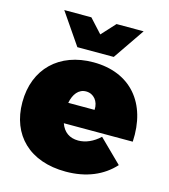

<svg xmlns="http://www.w3.org/2000/svg" viewBox="-115 -860 843 958"><g transform="rotate(15 307.0 -380.5)"><path d="M397 -607 508 -769H368L303 -698L238 -769H98L209 -607ZM307 -555C131 -555 15 -444 15 -271C15 -102 126 8 313 8C419 8 503 -28 561 -92L444 -207C410 -175 371 -158 333 -158C289 -158 257 -180 242 -223H598C610 -425 498 -555 307 -555ZM373 -327H237C246 -373 270 -405 309 -405C348 -405 376 -372 373 -327Z"/></g></svg>

Font: Montserrat-Arabic Black
Style: Regular
Weight: 900
Designer: Mohamed Gaber
Foundry: Kief Type Foundry
Version: Version 5.008;PS 005.008;hotconv 1.0.88;makeotf.lib2.5.64775